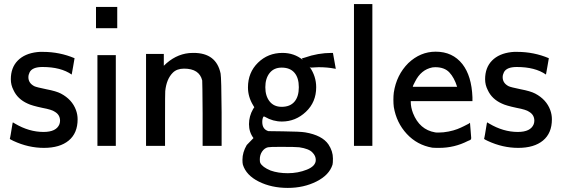

<svg xmlns="http://www.w3.org/2000/svg" viewBox="-20 -714 2745 940"><path d="M28 -35Q29 -36 32.5 -56Q36 -76 39 -95.5Q42 -115 43 -115L53 -109Q122 -68 193 -68Q256 -68 271 -106Q274 -115 274 -123Q274 -152 248 -167Q235 -177 187 -186Q135 -197 115 -207Q66 -229 46 -273Q33 -298 33 -326Q33 -383 67 -417.5Q101 -452 162 -459Q167 -460 175 -460H190Q272 -460 345 -429Q345 -428 338 -388L331 -349Q278 -386 188 -386Q138 -386 125 -360Q119 -348 119 -336Q119 -307 148 -292Q158 -287 207 -277Q255 -268 278 -256Q333 -227 352 -175Q360 -153 360 -130Q360 -62 316.5 -26Q273 10 195 10Q119 10 46 -24Q28 -32 28 -35Z M450 -576V-680H554V-576ZM457 0V-444H547V0Z M782 -392Q837 -447 905 -454Q907 -454 914 -454.5Q921 -455 925 -455H928Q1039 -455 1060 -354Q1064 -331 1065 -164V0H972V-157Q971 -315 970 -320Q956 -378 881 -378Q846 -378 826 -358Q795 -327 789 -268Q788 -261 788 -129V0H695V-450H782Z M1221 -38Q1199 -67 1199 -106Q1199 -145 1219 -180L1225 -189L1219 -199Q1194 -240 1194 -286Q1194 -359 1243 -407Q1292 -455 1363 -455Q1420 -455 1462 -421L1461 -423L1457 -427Q1457 -428 1472 -432Q1537 -455 1604 -455H1610L1617 -416L1624 -377Q1621 -377 1618 -378Q1583 -385 1540 -385Q1536 -385 1529.5 -384.5Q1523 -384 1520 -384L1501 -383L1496 -387L1497 -385Q1528 -340 1528 -287Q1528 -214 1477.5 -166.5Q1427 -119 1360 -119Q1316 -119 1277 -142Q1272 -145 1270 -143Q1264 -134 1264 -117Q1264 -81 1294 -72L1366 -71Q1450 -70 1474 -66Q1557 -52 1588 -7Q1610 26 1610 62Q1610 85 1608 92Q1592 143 1529.5 174.5Q1467 206 1389 206Q1309 206 1247 175Q1185 144 1169 92Q1167 84 1167 68Q1167 32 1188 -4Q1190 -7 1221 -38ZM1359 -383Q1321 -383 1300 -356.5Q1279 -330 1279 -287Q1279 -244 1300 -217.5Q1321 -191 1359 -191Q1400 -191 1421.5 -216Q1443 -241 1443 -287Q1443 -333 1421.5 -358Q1400 -383 1359 -383ZM1389 134Q1439 134 1482.5 116.5Q1526 99 1526 69Q1526 49 1510 33Q1493 14 1445 7Q1427 5 1355 5Q1300 5 1292 7Q1275 11 1263.5 27.5Q1252 44 1252 66Q1252 78 1254 83Q1264 104 1305 121Q1342 134 1389 134Z M1713 0V-694H1803V0Z M2281 -113Q2281 -106 2284 -76Q2287 -46 2287 -38Q2287 -35 2286 -33Q2285 -31 2284 -30Q2283 -29 2278.5 -27Q2274 -25 2271 -24Q2205 10 2130 10Q2103 10 2096 9Q2022 -4 1971.5 -58.5Q1921 -113 1908 -190Q1906 -206 1906 -226Q1906 -245 1908 -261Q1921 -347 1979 -405Q2038 -461 2113 -461Q2196 -461 2244 -400Q2289 -342 2293 -238V-219H1991V-215Q1991 -189 2002 -160Q2034 -79 2110 -66Q2114 -65 2126 -65Q2151 -65 2176 -70Q2201 -75 2219 -82Q2237 -89 2251.5 -96.5Q2266 -104 2274 -108ZM2218 -289Q2204 -334 2180 -359.5Q2156 -385 2111 -385Q2108 -385 2103.5 -384.5Q2099 -384 2097 -384Q2041 -373 2012 -314Q2001 -294 2001 -289Z M2350 -35Q2351 -36 2354.5 -56Q2358 -76 2361 -95.5Q2364 -115 2365 -115L2375 -109Q2444 -68 2515 -68Q2578 -68 2593 -106Q2596 -115 2596 -123Q2596 -152 2570 -167Q2557 -177 2509 -186Q2457 -197 2437 -207Q2388 -229 2368 -273Q2355 -298 2355 -326Q2355 -383 2389 -417.5Q2423 -452 2484 -459Q2489 -460 2497 -460H2512Q2594 -460 2667 -429Q2667 -428 2660 -388L2653 -349Q2600 -386 2510 -386Q2460 -386 2447 -360Q2441 -348 2441 -336Q2441 -307 2470 -292Q2480 -287 2529 -277Q2577 -268 2600 -256Q2655 -227 2674 -175Q2682 -153 2682 -130Q2682 -62 2638.5 -26Q2595 10 2517 10Q2441 10 2368 -24Q2350 -32 2350 -35Z"/></svg>

Font: MathJax_SansSerif
Style: Regular
Weight: 400
Version: Version 1.1